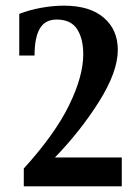

<svg xmlns="http://www.w3.org/2000/svg" viewBox="-20 -658 492 678"><path d="M396 -482Q396 -405 330.5 -300.5Q265 -196 174 -102H410V0H64V-63Q174 -184 224 -286.5Q274 -389 274 -466Q274 -522 252 -555.5Q230 -589 180 -589Q139 -589 120.5 -557Q102 -525 102 -462H48V-609Q84 -623 125.5 -630.5Q167 -638 206 -638Q297 -638 346.5 -595.5Q396 -553 396 -482Z"/></svg>

Font: Gupter
Style: Bold
Weight: 700
Designer: Octavio Pardo
Version: Version 1.000